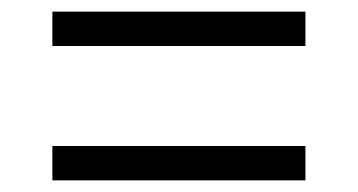

<svg xmlns="http://www.w3.org/2000/svg" viewBox="-20 -515 615 330"><path d="M70 -436V-495H505V-436ZM70 -205V-264H505V-205Z"/></svg>

Font: Montserrat Alternates
Style: Regular
Weight: 400
Designer: Julieta Ulanovsky
Foundry: Julieta Ulanovsky
Version: Version 7.200;PS 007.200;hotconv 1.0.88;makeotf.lib2.5.64775